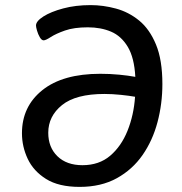

<svg xmlns="http://www.w3.org/2000/svg" viewBox="-20 -727 712 752"><path d="M292 5Q210 5 160.5 -26Q111 -57 88.5 -105Q66 -153 66 -205Q66 -310 146 -374Q226 -438 373 -438Q411 -438 447 -434.5Q483 -431 510 -426Q506 -501 480.5 -543.5Q455 -586 415 -603Q375 -620 324 -620Q270 -620 234.5 -607.5Q199 -595 179 -582Q159 -569 151 -569Q143 -569 136 -581Q129 -593 125 -607Q121 -621 121 -627Q121 -644 150 -662.5Q179 -681 227.5 -694Q276 -707 335 -707Q384 -707 434 -693.5Q484 -680 525 -646.5Q566 -613 591 -552.5Q616 -492 616 -398Q616 -321 597 -249Q578 -177 538.5 -120Q499 -63 437.5 -29Q376 5 292 5ZM169 -207Q169 -150 205 -115Q241 -80 303 -80Q368 -80 411.5 -117Q455 -154 479.5 -215Q504 -276 509 -348Q487 -352 453.5 -355.5Q420 -359 389 -359Q277 -359 223 -315.5Q169 -272 169 -207Z"/></svg>

Font: Asap Medium
Style: Italic
Weight: 500
Italic angle: -6°
Designer: Pablo Cosgaya
Foundry: Omnibus-Type
Version: Version 3.001; ttfautohint (v1.8.3)